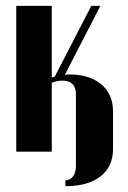

<svg xmlns="http://www.w3.org/2000/svg" viewBox="-20 -514 435 652"><path d="M35.2 -494.1H155.8V-251Q157.2 -251.5 160.9 -252.4Q164.6 -253.4 166 -253.9L290 -494.1H320.8L200.2 -259.8Q207.5 -261.2 215.8 -261.2Q284.2 -261.2 324 -227.5Q363.8 -193.8 363.8 -136.2V-7.8Q363.8 51.8 321.3 85Q278.8 118.2 202.1 118.2V98.1Q218.3 98.1 228 85Q237.8 71.8 237.8 49.8V-193.8Q237.8 -240.2 190.9 -240.2Q175.8 -240.2 155.8 -232.9V1H35.2Z"/></svg>

Font: Moniqa Black Heading
Style: Regular
Weight: 900
Designer: Rajesh Rajput
Foundry: Rajesh Rajput
Version: Version 1.000